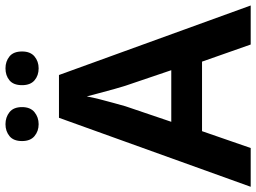

<svg xmlns="http://www.w3.org/2000/svg" viewBox="-140 -818 957 718"><g transform="rotate(-90 339.0 -458.5)"><path d="M532 0 468 -182H208L145 0H0L258 -717H418L678 0ZM378 -468Q374 -481 366 -508.5Q358 -536 350.5 -565.5Q343 -595 338 -613Q334 -591 327 -563.5Q320 -536 313 -511Q306 -486 301 -468L243 -297H436ZM171 -855Q171 -887 189.5 -902Q208 -917 234 -917Q260 -917 279 -902Q298 -887 298 -855Q298 -824 279 -808.5Q260 -793 234 -793Q208 -793 189.5 -808.5Q171 -824 171 -855ZM380 -855Q380 -887 398 -902Q416 -917 443 -917Q469 -917 487.5 -902Q506 -887 506 -855Q506 -824 487.5 -808.5Q469 -793 443 -793Q416 -793 398 -808.5Q380 -824 380 -855Z"/></g></svg>

Font: Noto Sans Oriya SemiBold
Style: Regular
Weight: 600
Version: Version 2.003